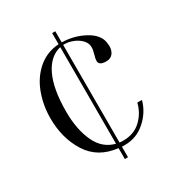

<svg xmlns="http://www.w3.org/2000/svg" viewBox="-148 -636 731 792"><g transform="rotate(-30 217.5 -240.0)"><path d="M400 -116Q386 -64 344 -27Q302 10 247 10H232V60H217V8Q125 -2 80 -72.5Q35 -143 35 -239Q35 -300 55.5 -355.5Q76 -411 117.5 -447Q159 -483 217 -487V-540H232V-487Q289 -486 337.5 -460Q386 -434 393 -395Q395 -381 395 -376Q395 -354 384 -340.5Q373 -327 353 -327Q318 -327 318 -349Q318 -358 323 -375Q329 -395 329 -408Q329 -428 314 -443.5Q299 -459 278 -467Q257 -475 240 -475H232V-10Q238 -9 250 -9Q301 -9 334 -40Q367 -71 378 -116ZM217 -13V-473Q164 -461 134.5 -399.5Q105 -338 105 -230Q105 -145 132.5 -86Q160 -27 217 -13Z"/></g></svg>

Font: Viaoda Libre
Style: Regular
Weight: 400
Designer: Gydient
Version: Version 2.000